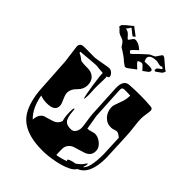

<svg xmlns="http://www.w3.org/2000/svg" viewBox="-264 -1055 1167 1167"><g transform="rotate(45 320.0 -471.5)"><path d="M182 -937Q183 -937 200 -923L224 -905Q227 -903 231 -899.5Q235 -896 235 -894L229 -891L224 -886Q221 -883 206 -895.5Q191 -908 182 -915Q181 -916 178 -916Q177 -917 171 -906Q165 -895 157 -890Q176 -887 186.5 -877.5Q197 -868 203.5 -859.5Q210 -851 215 -851Q217 -851 221.5 -857.5Q226 -864 231 -871Q236 -878 237 -879Q242 -883 252 -883Q278 -881 307 -855V-853Q308 -853 299 -845Q290 -837 281 -828Q272 -819 271 -815Q271 -809 284 -800Q291 -804 301.5 -814Q312 -824 321 -833.5Q330 -843 333 -845L357 -867Q365 -875 370.5 -879Q376 -883 380 -884Q403 -893 407 -899L428 -930Q431 -934 437 -934Q440 -933 443 -932Q446 -931 450 -928L494 -890Q506 -880 510 -879Q514 -878 514 -877Q513 -876 511.5 -868.5Q510 -861 502 -854Q484 -842 480 -838Q476 -834 471 -832Q470 -831 467 -831Q464 -830 461 -833V-834Q461 -836 460.5 -838.5Q460 -841 460 -843Q460 -848 465 -853Q478 -864 485 -868Q492 -872 487 -876Q481 -879 477 -883Q476 -877 465 -877Q456 -877 444 -880.5Q432 -884 426 -883Q393 -881 383 -871.5Q373 -862 373 -853Q373 -846 375 -841.5Q377 -837 377 -835Q377 -833 380 -828Q382 -827 392 -828Q402 -829 415 -829Q428 -829 438.5 -826.5Q449 -824 449 -816Q449 -806 438.5 -798Q428 -790 411 -778Q411 -778 404 -786Q397 -794 389 -802Q381 -810 376 -810Q372 -810 363.5 -808Q355 -806 350 -801L349 -800Q350 -799 350 -797.5Q350 -796 351 -795Q353 -791 360.5 -783.5Q368 -776 375 -770Q382 -764 382 -763Q383 -763 383 -762Q383 -761 382 -761Q379 -759 368 -751Q357 -743 347 -735Q337 -727 335 -726Q329 -721 322 -721H317Q305 -729 294.5 -737Q284 -745 276 -753Q275 -754 264 -762Q253 -770 239 -779Q219 -789 215 -797Q210 -807 201 -817Q192 -827 178 -831Q151 -839 140.5 -852Q130 -865 124 -867Q120 -868 121.5 -873.5Q123 -879 123 -881Q123 -886 130 -891Q138 -899 144.5 -905Q151 -911 157 -915Q182 -934 182 -937ZM319 -6Q188 -6 124 -67Q68 -120 54 -246L39 -487Q33 -526 24 -601Q23 -629 53 -631Q64 -632 82.5 -631.5Q101 -631 120 -631Q139 -631 150 -631Q161 -632 183.5 -636Q206 -640 228 -644Q250 -648 259 -648Q271 -648 283 -637Q295 -626 296 -614V-612Q296 -604 281 -601L283 -594Q283 -586 283 -572.5Q283 -559 282 -541Q281 -505 282 -487Q283 -473 283.5 -461.5Q284 -450 284 -441Q284 -410 279 -408Q272 -424 260 -504Q248 -584 250 -599Q240 -599 214 -602Q203 -604 194 -604.5Q185 -605 178 -604Q159 -602 129.5 -600Q100 -598 62 -594L64 -585Q80 -580 101 -562Q106 -558 122.5 -556.5Q139 -555 165 -555Q197 -555 217.5 -536Q238 -517 238 -482Q238 -447 210 -420Q179 -391 181 -355Q182 -345 188 -330Q194 -315 200.5 -300.5Q207 -286 207 -276Q210 -228 139 -228Q108 -228 82 -238Q99 -145 149 -98Q151 -143 181 -160L240 -178Q275 -189 284 -221Q276 -244 275 -283V-298Q275 -324 282 -325Q284 -324 286 -301Q289 -261 301 -241Q309 -229 323.5 -224Q338 -219 357 -220Q375 -221 385 -237Q395 -253 395 -272Q395 -283 392 -302.5Q389 -322 386 -342.5Q383 -363 382 -375L371 -586Q367 -659 416 -662Q464 -665 503 -665Q531 -665 555 -664Q579 -663 599 -661Q617 -660 618 -644Q618 -633 614 -608.5Q610 -584 610 -567Q610 -542 615.5 -503Q621 -464 623 -411L627 -321Q630 -266 630 -247Q630 -107 553 -77Q544 -60 519 -47Q494 -34 462.5 -25.5Q431 -17 401 -12.5Q371 -8 353 -7Q344 -6 335.5 -6Q327 -6 319 -6ZM403 -47Q441 -53 477 -67Q472 -68 470 -72Q470 -84 523 -93Q536 -102 547 -112.5Q558 -123 566 -136Q568 -138 570 -141Q572 -144 576 -147Q577 -139 575 -129.5Q573 -120 569 -109Q603 -133 603 -254Q603 -270 597 -390Q589 -396 580 -402.5Q571 -409 561 -409Q555 -409 542.5 -404.5Q530 -400 523 -400Q486 -398 461 -423.5Q436 -449 434 -487Q433 -498 438 -513.5Q443 -529 451 -550Q459 -570 462 -586.5Q465 -603 465 -615V-620Q456 -621 442.5 -621Q429 -621 412 -621Q399 -620 396 -609Q395 -605 396 -585L407 -388Q409 -372 413.5 -348.5Q418 -325 423 -294H426Q436 -294 453.5 -299.5Q471 -305 478 -305Q496 -305 513.5 -295.5Q531 -286 543.5 -270.5Q556 -255 556 -237Q559 -196 517 -179L440 -155Q401 -137 401 -95Q401 -70 402 -58Q403 -46 403 -47Z"/></g></svg>

Font: Moo Lah Lah
Style: Regular
Weight: 400
Designer: Robert E. Leuschke
Foundry: Robert E. Leuschke
Version: Version 1.010; ttfautohint (v1.8.3)